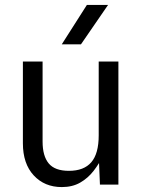

<svg xmlns="http://www.w3.org/2000/svg" viewBox="-20 -750 579 780"><path d="M73 -168V-500H153V-175Q153 -116 178 -86Q203 -56 260 -56Q321 -56 351 -91Q381 -126 381 -200V-500H461V0H386L381 -120L406 -129Q383 -85 360 -55.5Q337 -26 305.5 -8Q274 10 231 10Q161 10 117 -37.5Q73 -85 73 -168ZM231 -570 333 -730H419L309 -570Z"/></svg>

Font: TASA Orbiter VF Text
Style: Regular
Weight: 400
Designer: Weizhong Zhang
Foundry: 本地遙控
Version: Version 1.001;Glyphs 3.2 (3192)